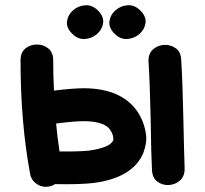

<svg xmlns="http://www.w3.org/2000/svg" viewBox="-20 -702 779 729"><path d="M166 6Q179 4 189 -3Q278 -1 333 -7Q484 -26 524 -121Q538 -159 535 -186.5Q532 -214 522 -240Q512 -265 497 -285Q437 -365 302 -367Q257 -367 185 -358Q182 -413 182 -472Q182 -503 163.5 -518Q145 -533 120 -533Q95 -533 76.5 -518Q58 -503 58 -472Q58 -238 94 -44Q98 -18 119.5 -3.5Q141 11 166 6ZM206 -127Q198 -179 193 -233Q263 -242 300 -242Q374 -241 397 -211Q410 -192 410 -178V-169Q397 -141 317 -130Q274 -126 206 -127ZM557 -58Q558 -27 577.5 -12.5Q597 2 621.5 0.5Q646 -1 664 -17.5Q682 -34 681 -64Q679 -119 676 -259Q673 -399 668 -474Q667 -505 647 -519Q627 -533 602.5 -531.5Q578 -530 560 -513.5Q542 -497 544 -466Q549 -391 552 -252Q554 -113 557 -58ZM352 -662Q330 -684 303.5 -682Q277 -680 257.5 -663Q238 -646 234.5 -621.5Q231 -597 254 -574Q276 -552 302.5 -554Q329 -556 348.5 -573Q368 -590 371.5 -614.5Q375 -639 352 -662ZM513 -662Q491 -684 464.5 -682Q438 -680 418.5 -663Q399 -646 395.5 -621.5Q392 -597 415 -574Q437 -552 463.5 -554Q490 -556 509.5 -573Q529 -590 532.5 -614.5Q536 -639 513 -662Z"/></svg>

Font: Balsamiq Sans
Style: Bold
Weight: 700
Designer: Michael Angeles
Foundry: Balsamiq SRL
Version: Version 1.020; ttfautohint (v1.8.4.7-5d5b);gftools[0.9.26]